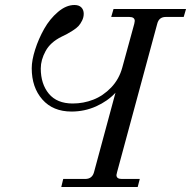

<svg xmlns="http://www.w3.org/2000/svg" viewBox="-20 -748 764 768"><path d="M724.1 -711.9 714.8 -680.2H643.1Q615.7 -680.2 608.9 -652.8L448.2 -59.1Q445.8 -49.3 445.8 -47.9Q445.8 -32.2 466.8 -32.2H539.1L530.8 0H225.1L232.9 -32.2H320.8Q348.6 -32.2 356 -59.1L441.9 -377Q410.6 -343.3 364.3 -322.5Q317.9 -301.8 266.1 -301.8Q191.9 -301.8 149.4 -350.1Q106.9 -398.4 106.9 -475.1Q106.9 -506.8 120.6 -549.8Q134.3 -592.8 156.7 -632.6Q179.2 -672.4 211.9 -700.2Q244.6 -728 277.8 -728Q295.9 -728 305.4 -718.3Q314.9 -708.5 314.9 -692.9Q314.9 -678.7 308.3 -665.5Q301.8 -652.3 293.9 -643.8Q286.1 -635.3 271 -625.7Q255.9 -616.2 248.5 -612.3Q241.2 -608.4 226.1 -601.1Q181.6 -579.1 162.4 -543.7Q143.1 -508.3 143.1 -474.1Q143.1 -412.1 175.5 -373Q208 -334 271 -334Q314 -334 353.3 -349.4Q392.6 -364.7 424.6 -397.9Q456.5 -431.2 469.2 -478L517.1 -652.8Q519 -660.6 519 -664.1Q519 -680.2 497.1 -680.2H424.8L434.1 -711.9Z"/></svg>

Font: Flanker Steampunk
Style: Italic
Weight: 400
Italic angle: -12°
Designer: Alexey Kryukov, Leonardo Di Lena
Foundry: Alexey Kryukov, Leonardo Di Lena
Version: 1.210